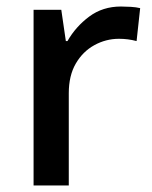

<svg xmlns="http://www.w3.org/2000/svg" viewBox="-20 -569 467 589"><path d="M351 -549Q365 -549 381.5 -548Q398 -547 410 -544L399 -443Q373 -450 345 -450Q305 -450 269.5 -430.5Q234 -411 212.5 -374Q191 -337 191 -283V0H83V-539H168L182 -443H187Q212 -487 253.5 -518Q295 -549 351 -549Z"/></svg>

Font: Noto Kufi Arabic Medium
Style: Regular
Weight: 500
Designer: Monotype Design Team, David Williams, Khaled Hosny
Foundry: Google LLC
Version: Version 2.109; ttfautohint (v1.8.4.7-5d5b)